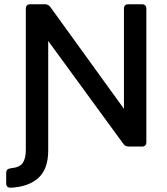

<svg xmlns="http://www.w3.org/2000/svg" viewBox="-20 -687 785 900"><path d="M206 18Q206 106 159.5 147.5Q113 189 30 193Q9 193 9 172V123Q9 105 29 102Q73 98 87 76.5Q101 55 101 16V-646Q101 -667 122 -667H191Q207 -667 216 -654L561 -177V-646Q561 -667 582 -667H645Q666 -667 666 -646V-21Q666 0 645 0H583Q567 0 558 -13L206 -495Z"/></svg>

Font: Pitagon Sans Medium
Style: Regular
Weight: 500
Designer: Travis Tran
Foundry: Pitagon
Version: Version 1.001; ttfautohint (v1.8.4.7-5d5b);gftools[0.9.26]